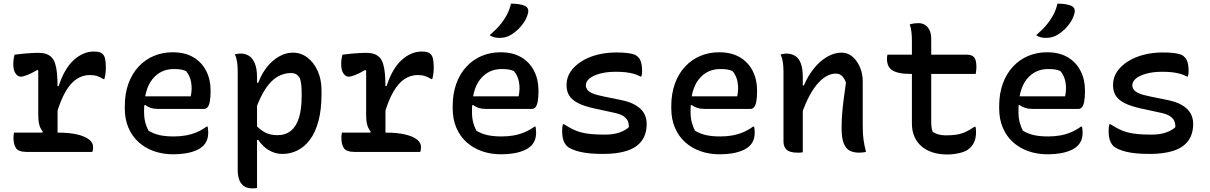

<svg xmlns="http://www.w3.org/2000/svg" viewBox="-20 -834 6640 1054"><path d="M207 -96 215 -111Q207 -121 201 -134Q195 -147 192.5 -164.5Q190 -182 190 -203Q190 -243 190 -284Q190 -325 190 -365.5Q190 -406 190 -447L185 -450Q151 -430 128 -421.5Q105 -413 94 -413Q78 -413 65.5 -430.5Q53 -448 53 -482Q53 -496 55 -510Q57 -524 60 -534Q70 -535 82 -536.5Q94 -538 105 -539Q116 -540 127.5 -541Q139 -542 149.5 -542.5Q160 -543 171 -543.5Q182 -544 190 -544Q215 -544 233 -538Q251 -532 263.5 -519Q276 -506 283 -484Q290 -462 293 -429.5Q296 -397 296 -353Q296 -319 296 -285.5Q296 -252 296 -218Q296 -184 296 -150Q296 -116 296 -82ZM289 -361H302Q333 -457 384.5 -504Q436 -551 495 -551Q513 -551 524.5 -548Q536 -545 543 -538Q553 -529 557 -511Q561 -493 561 -464Q561 -446 559 -430.5Q557 -415 553 -400H547Q530 -411 513.5 -416.5Q497 -422 472 -422Q434 -422 400.5 -400Q367 -378 339.5 -330.5Q312 -283 289 -204ZM57 -106H298Q360 -106 403 -96Q446 -86 468.5 -68.5Q491 -51 491 -28Q491 -23 490.5 -18.5Q490 -14 489.5 -9Q489 -4 486 0H128Q82 0 68 -20.5Q54 -41 54 -78Q54 -83 54.5 -88Q55 -93 55.5 -97.5Q56 -102 57 -106Z M928 -547Q995 -547 1041 -520Q1087 -493 1111.5 -445.5Q1136 -398 1136 -338V-333Q1136 -299 1132 -277.5Q1128 -256 1120 -246Q1112 -236 1100 -236H848Q825 -236 807 -242Q789 -248 777 -258L759 -248L760 -305H1027Q1029 -315 1030.5 -326Q1032 -337 1032 -347Q1032 -378 1024.5 -401.5Q1017 -425 1001 -444Q987 -450 972.5 -452.5Q958 -455 934 -455Q861 -455 816 -398.5Q771 -342 771 -229V-220Q771 -188 777.5 -162.5Q784 -137 796 -116Q823 -100 855 -92.5Q887 -85 934 -85Q969 -85 1000 -90.5Q1031 -96 1059.5 -108Q1088 -120 1114 -139H1120Q1121 -132 1122 -124.5Q1123 -117 1123 -108Q1123 -82 1116 -64.5Q1109 -47 1096 -34Q1080 -18 1054.5 -7.5Q1029 3 998 8Q967 13 931 13Q874 13 825.5 -4Q777 -21 741 -53.5Q705 -86 685 -133Q665 -180 665 -240V-250Q665 -320 685 -375Q705 -430 741 -468.5Q777 -507 824.5 -527Q872 -547 928 -547Z M1269 -536Q1275 -537 1280 -538Q1285 -539 1290.5 -539.5Q1296 -540 1301 -540Q1326 -540 1346 -528Q1366 -516 1378.5 -487Q1391 -458 1391 -409Q1391 -330 1391 -254.5Q1391 -179 1391 -104Q1391 -29 1391 46Q1391 121 1391 198Q1385 199 1380.5 199.5Q1376 200 1372.5 200Q1369 200 1363 200Q1335 200 1317.5 186.5Q1300 173 1292.5 150.5Q1285 128 1285 101Q1285 26 1285 -41Q1285 -108 1285 -172.5Q1285 -237 1285 -303Q1285 -369 1285 -442Q1285 -471 1281.5 -494Q1278 -517 1269 -536ZM1588 -545Q1632 -545 1667.5 -518Q1703 -491 1724 -444.5Q1745 -398 1745 -338V-318Q1745 -232 1728 -169Q1711 -106 1681 -66.5Q1651 -27 1612.5 -8Q1574 11 1531 11Q1501 11 1475 0Q1449 -11 1429.5 -29Q1410 -47 1398 -66H1378V-153Q1406 -123 1434 -107.5Q1462 -92 1503 -92Q1548 -92 1577.5 -116.5Q1607 -141 1621.5 -188.5Q1636 -236 1636 -306V-316Q1636 -345 1634 -366.5Q1632 -388 1626 -405Q1617 -420 1605.5 -426.5Q1594 -433 1577 -433Q1539 -433 1504.5 -413.5Q1470 -394 1439.5 -349.5Q1409 -305 1382 -229V-380H1398Q1416 -429 1445.5 -466Q1475 -503 1512 -524Q1549 -545 1588 -545Z M2007 -96 2015 -111Q2007 -121 2001 -134Q1995 -147 1992.5 -164.5Q1990 -182 1990 -203Q1990 -243 1990 -284Q1990 -325 1990 -365.5Q1990 -406 1990 -447L1985 -450Q1951 -430 1928 -421.5Q1905 -413 1894 -413Q1878 -413 1865.5 -430.5Q1853 -448 1853 -482Q1853 -496 1855 -510Q1857 -524 1860 -534Q1870 -535 1882 -536.5Q1894 -538 1905 -539Q1916 -540 1927.5 -541Q1939 -542 1949.5 -542.5Q1960 -543 1971 -543.5Q1982 -544 1990 -544Q2015 -544 2033 -538Q2051 -532 2063.5 -519Q2076 -506 2083 -484Q2090 -462 2093 -429.5Q2096 -397 2096 -353Q2096 -319 2096 -285.5Q2096 -252 2096 -218Q2096 -184 2096 -150Q2096 -116 2096 -82ZM2089 -361H2102Q2133 -457 2184.5 -504Q2236 -551 2295 -551Q2313 -551 2324.5 -548Q2336 -545 2343 -538Q2353 -529 2357 -511Q2361 -493 2361 -464Q2361 -446 2359 -430.5Q2357 -415 2353 -400H2347Q2330 -411 2313.5 -416.5Q2297 -422 2272 -422Q2234 -422 2200.5 -400Q2167 -378 2139.5 -330.5Q2112 -283 2089 -204ZM1857 -106H2098Q2160 -106 2203 -96Q2246 -86 2268.5 -68.5Q2291 -51 2291 -28Q2291 -23 2290.5 -18.5Q2290 -14 2289.5 -9Q2289 -4 2286 0H1928Q1882 0 1868 -20.5Q1854 -41 1854 -78Q1854 -83 1854.5 -88Q1855 -93 1855.5 -97.5Q1856 -102 1857 -106Z M2728 -547Q2795 -547 2841 -520Q2887 -493 2911.5 -445.5Q2936 -398 2936 -338V-333Q2936 -299 2932 -277.5Q2928 -256 2920 -246Q2912 -236 2900 -236H2648Q2625 -236 2607 -242Q2589 -248 2577 -258L2559 -248L2560 -305H2827Q2829 -315 2830.5 -326Q2832 -337 2832 -347Q2832 -378 2824.5 -401.5Q2817 -425 2801 -444Q2787 -450 2772.5 -452.5Q2758 -455 2734 -455Q2661 -455 2616 -398.5Q2571 -342 2571 -229V-220Q2571 -188 2577.5 -162.5Q2584 -137 2596 -116Q2623 -100 2655 -92.5Q2687 -85 2734 -85Q2769 -85 2800 -90.5Q2831 -96 2859.5 -108Q2888 -120 2914 -139H2920Q2921 -132 2922 -124.5Q2923 -117 2923 -108Q2923 -82 2916 -64.5Q2909 -47 2896 -34Q2880 -18 2854.5 -7.5Q2829 3 2798 8Q2767 13 2731 13Q2674 13 2625.5 -4Q2577 -21 2541 -53.5Q2505 -86 2485 -133Q2465 -180 2465 -240V-250Q2465 -320 2485 -375Q2505 -430 2541 -468.5Q2577 -507 2624.5 -527Q2672 -547 2728 -547ZM2785 -814Q2810 -814 2829 -811Q2848 -808 2863 -801Q2875 -795 2878.5 -783.5Q2882 -772 2878 -760Q2872 -736 2858 -714Q2844 -692 2826 -674.5Q2808 -657 2787 -644Q2771 -634 2755 -630Q2739 -626 2720 -626Q2706 -626 2692.5 -629.5Q2679 -633 2668 -641Q2700 -668 2722.5 -694.5Q2745 -721 2761 -750Q2777 -779 2785 -814Z M3300 -95Q3349 -95 3382 -107Q3415 -119 3432 -136Q3433 -154 3426.5 -169.5Q3420 -185 3401.5 -197Q3383 -209 3347 -216L3241 -239Q3187 -251 3153.5 -268Q3120 -285 3105 -309Q3090 -333 3090 -367Q3090 -408 3112 -440.5Q3134 -473 3172 -497Q3210 -521 3259 -533.5Q3308 -546 3362 -546Q3395 -546 3418.5 -543.5Q3442 -541 3458 -536Q3474 -531 3481 -522Q3490 -515 3495 -503.5Q3500 -492 3502.5 -477Q3505 -462 3505 -443Q3505 -435 3504 -428Q3503 -421 3501 -414H3495Q3479 -423 3460 -428.5Q3441 -434 3417.5 -437Q3394 -440 3361 -440Q3311 -440 3274 -430Q3237 -420 3216.5 -403.5Q3196 -387 3196 -365Q3196 -354 3203 -343Q3210 -332 3230.5 -322.5Q3251 -313 3291 -305L3384 -286Q3436 -276 3468.5 -257Q3501 -238 3515.5 -212Q3530 -186 3530 -154Q3530 -99 3503.5 -62Q3477 -25 3424 -7Q3371 11 3291 11Q3251 11 3218.5 8Q3186 5 3160.5 -1.5Q3135 -8 3117.5 -16Q3100 -24 3091 -33Q3079 -46 3072.5 -65Q3066 -84 3066 -115Q3066 -127 3067 -136Q3068 -145 3070 -152H3076Q3101 -136 3123 -125Q3145 -114 3169.5 -107.5Q3194 -101 3225.5 -98Q3257 -95 3300 -95Z M3928 -547Q3995 -547 4041 -520Q4087 -493 4111.5 -445.5Q4136 -398 4136 -338V-333Q4136 -299 4132 -277.5Q4128 -256 4120 -246Q4112 -236 4100 -236H3848Q3825 -236 3807 -242Q3789 -248 3777 -258L3759 -248L3760 -305H4027Q4029 -315 4030.5 -326Q4032 -337 4032 -347Q4032 -378 4024.5 -401.5Q4017 -425 4001 -444Q3987 -450 3972.5 -452.5Q3958 -455 3934 -455Q3861 -455 3816 -398.5Q3771 -342 3771 -229V-220Q3771 -188 3777.5 -162.5Q3784 -137 3796 -116Q3823 -100 3855 -92.5Q3887 -85 3934 -85Q3969 -85 4000 -90.5Q4031 -96 4059.5 -108Q4088 -120 4114 -139H4120Q4121 -132 4122 -124.5Q4123 -117 4123 -108Q4123 -82 4116 -64.5Q4109 -47 4096 -34Q4080 -18 4054.5 -7.5Q4029 3 3998 8Q3967 13 3931 13Q3874 13 3825.5 -4Q3777 -21 3741 -53.5Q3705 -86 3685 -133Q3665 -180 3665 -240V-250Q3665 -320 3685 -375Q3705 -430 3741 -468.5Q3777 -507 3824.5 -527Q3872 -547 3928 -547Z M4734 0Q4724 2 4715 3Q4706 4 4695 4Q4666 4 4644.5 -7Q4623 -18 4611.5 -47.5Q4600 -77 4600 -129Q4600 -171 4603 -209.5Q4606 -248 4611.5 -289.5Q4617 -331 4624 -381Q4615 -405 4601.5 -417.5Q4588 -430 4568 -430Q4541 -430 4514 -414Q4487 -398 4461.5 -366.5Q4436 -335 4413 -287.5Q4390 -240 4371 -176L4369 -365H4393Q4415 -417 4447.5 -457.5Q4480 -498 4519.5 -521.5Q4559 -545 4600 -545Q4626 -545 4647 -532Q4668 -519 4683.5 -496.5Q4699 -474 4707.5 -446Q4716 -418 4716 -390Q4716 -349 4716 -308Q4716 -267 4716 -226Q4716 -185 4716 -144Q4716 -101 4720 -70Q4724 -39 4734 0ZM4387 2Q4382 3 4377 3.5Q4372 4 4367.5 4Q4363 4 4358 4Q4337 4 4322 0Q4307 -4 4298 -12.5Q4289 -21 4285 -32Q4281 -43 4281 -58Q4281 -109 4281 -158Q4281 -207 4281 -254.5Q4281 -302 4281 -348.5Q4281 -395 4281 -441Q4281 -471 4277.5 -493.5Q4274 -516 4265 -535Q4271 -537 4276 -537.5Q4281 -538 4286.5 -539Q4292 -540 4297 -540Q4324 -540 4344.5 -527.5Q4365 -515 4376 -486.5Q4387 -458 4387 -408Q4387 -339 4387 -268.5Q4387 -198 4387 -129.5Q4387 -61 4387 2Z M4852 -534H5286Q5316 -534 5328 -519Q5340 -504 5340 -468Q5340 -461 5339.5 -453.5Q5339 -446 5338 -440Q5337 -434 5336 -428H4984Q4946 -428 4920 -433Q4894 -438 4878 -448.5Q4862 -459 4855.5 -475Q4849 -491 4849 -513Q4849 -517 4849.5 -521Q4850 -525 4850.5 -528.5Q4851 -532 4852 -534ZM5335 -138Q5337 -131 5337.5 -123Q5338 -115 5338 -109Q5338 -81 5330.5 -60.5Q5323 -40 5306 -23Q5298 -15 5286 -8Q5274 -1 5257.5 3.5Q5241 8 5221.5 11Q5202 14 5179 14Q5135 14 5099.5 2.5Q5064 -9 5038.5 -31Q5013 -53 4999.5 -84.5Q4986 -116 4986 -155Q4986 -211 4986 -268Q4986 -325 4986 -381.5Q4986 -438 4986 -495Q4986 -552 4986 -609Q4986 -635 4983.5 -658Q4981 -681 4974 -700Q4987 -704 4999 -705.5Q5011 -707 5022 -707Q5042 -707 5057.5 -697.5Q5073 -688 5082.5 -669Q5092 -650 5092 -619Q5092 -562 5092 -506.5Q5092 -451 5092 -394.5Q5092 -338 5092 -282Q5092 -226 5092 -170Q5092 -151 5093.5 -137Q5095 -123 5100 -110Q5116 -100 5133.5 -95.5Q5151 -91 5172 -91Q5205 -91 5231 -95Q5257 -99 5280 -109.5Q5303 -120 5329 -138Z M5728 -547Q5795 -547 5841 -520Q5887 -493 5911.5 -445.5Q5936 -398 5936 -338V-333Q5936 -299 5932 -277.5Q5928 -256 5920 -246Q5912 -236 5900 -236H5648Q5625 -236 5607 -242Q5589 -248 5577 -258L5559 -248L5560 -305H5827Q5829 -315 5830.5 -326Q5832 -337 5832 -347Q5832 -378 5824.5 -401.5Q5817 -425 5801 -444Q5787 -450 5772.5 -452.5Q5758 -455 5734 -455Q5661 -455 5616 -398.5Q5571 -342 5571 -229V-220Q5571 -188 5577.5 -162.5Q5584 -137 5596 -116Q5623 -100 5655 -92.5Q5687 -85 5734 -85Q5769 -85 5800 -90.5Q5831 -96 5859.5 -108Q5888 -120 5914 -139H5920Q5921 -132 5922 -124.5Q5923 -117 5923 -108Q5923 -82 5916 -64.5Q5909 -47 5896 -34Q5880 -18 5854.5 -7.5Q5829 3 5798 8Q5767 13 5731 13Q5674 13 5625.5 -4Q5577 -21 5541 -53.5Q5505 -86 5485 -133Q5465 -180 5465 -240V-250Q5465 -320 5485 -375Q5505 -430 5541 -468.5Q5577 -507 5624.5 -527Q5672 -547 5728 -547ZM5785 -814Q5810 -814 5829 -811Q5848 -808 5863 -801Q5875 -795 5878.5 -783.5Q5882 -772 5878 -760Q5872 -736 5858 -714Q5844 -692 5826 -674.5Q5808 -657 5787 -644Q5771 -634 5755 -630Q5739 -626 5720 -626Q5706 -626 5692.5 -629.5Q5679 -633 5668 -641Q5700 -668 5722.5 -694.5Q5745 -721 5761 -750Q5777 -779 5785 -814Z M6300 -95Q6349 -95 6382 -107Q6415 -119 6432 -136Q6433 -154 6426.5 -169.5Q6420 -185 6401.5 -197Q6383 -209 6347 -216L6241 -239Q6187 -251 6153.5 -268Q6120 -285 6105 -309Q6090 -333 6090 -367Q6090 -408 6112 -440.5Q6134 -473 6172 -497Q6210 -521 6259 -533.5Q6308 -546 6362 -546Q6395 -546 6418.5 -543.5Q6442 -541 6458 -536Q6474 -531 6481 -522Q6490 -515 6495 -503.5Q6500 -492 6502.5 -477Q6505 -462 6505 -443Q6505 -435 6504 -428Q6503 -421 6501 -414H6495Q6479 -423 6460 -428.5Q6441 -434 6417.5 -437Q6394 -440 6361 -440Q6311 -440 6274 -430Q6237 -420 6216.5 -403.5Q6196 -387 6196 -365Q6196 -354 6203 -343Q6210 -332 6230.5 -322.5Q6251 -313 6291 -305L6384 -286Q6436 -276 6468.5 -257Q6501 -238 6515.5 -212Q6530 -186 6530 -154Q6530 -99 6503.5 -62Q6477 -25 6424 -7Q6371 11 6291 11Q6251 11 6218.5 8Q6186 5 6160.5 -1.5Q6135 -8 6117.5 -16Q6100 -24 6091 -33Q6079 -46 6072.5 -65Q6066 -84 6066 -115Q6066 -127 6067 -136Q6068 -145 6070 -152H6076Q6101 -136 6123 -125Q6145 -114 6169.5 -107.5Q6194 -101 6225.5 -98Q6257 -95 6300 -95Z"/></svg>

Font: Recursive Monospace Casual Medium
Style: Regular
Weight: 500
Version: Version 1.047